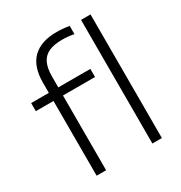

<svg xmlns="http://www.w3.org/2000/svg" viewBox="-188 -952 1024 1087"><g transform="rotate(-30 323.5 -409.0)"><path d="M339 -818Q377 -818 420.5 -810.5V-757Q381.5 -764.5 343 -764.5Q290.5 -764.5 257 -749.5Q223.5 -734.5 207 -701Q190.5 -667.5 190.5 -612.5V-541.5H400V-488.5H190.5V0H128.5V-488.5H13V-541.5H128.5V-608Q128.5 -712.5 181.8 -765.2Q235 -818 339 -818ZM493 -808H555V0H493Z"/></g></svg>

Font: Encode Sans Expanded Light
Style: Regular
Weight: 300
Width: 7
Designer: Multiple Designers
Foundry: Impallari Type
Version: Version 2.000